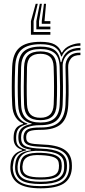

<svg xmlns="http://www.w3.org/2000/svg" viewBox="-20 -829 448 1017"><path d="M195.2 168.5Q117.5 168.5 78.6 144.1Q39.8 119.8 35.2 68.2Q34.8 61.2 35 54Q35.2 46.8 36.2 39.2Q41.5 -17.5 96.8 -32.5V-36Q56.2 -47.8 52.5 -87.2Q52 -92.2 52.1 -98.5Q52.2 -104.8 52.5 -110Q54 -133.8 64.8 -149.1Q75.5 -164.5 102.2 -172V-175.5Q79 -183.5 62.9 -208Q46.8 -232.5 44.8 -272Q42.2 -319.8 42.4 -369.5Q42.5 -419.2 44.5 -474.8Q47.5 -545.8 83.2 -576.6Q119 -607.5 194.2 -607.5Q244.5 -607.5 270.1 -593.2Q295.8 -579 305.5 -550.8H308.8Q322.8 -576.5 352.5 -588.5Q382.2 -600.5 406 -600V-587Q365.8 -587.2 340.9 -571.1Q316 -555 307.5 -530.2H303.8Q295.5 -563 270.5 -578.9Q245.5 -594.8 194.2 -594.8Q127.8 -594.8 95.4 -567.1Q63 -539.5 60.5 -475.2Q58.2 -418 58.1 -371Q58 -324 60.5 -273.5Q62.8 -229.8 80 -206Q97.2 -182.2 125 -175V-171.5Q93.5 -164 80.5 -149.8Q67.5 -135.5 66 -110Q65 -99 66 -87Q67.5 -66 78.6 -55Q89.8 -44 118.5 -36V-32.5Q84 -25 68.6 -8.4Q53.2 8.2 49.8 39.2Q48.5 47.2 47.9 53Q47.2 58.8 48.2 68Q52.8 113.8 86.6 135.4Q120.5 157 195.2 157Q271.8 157 306.9 135Q342 113 346.5 64Q348 49 346 33Q341.2 -9.8 306.6 -29.4Q272 -49 197.8 -51.5Q149.2 -53.2 129.4 -61.2Q109.5 -69.2 106 -87Q103.2 -99.8 104.8 -110.2Q108.5 -135.5 128.4 -144.8Q148.2 -154 194.5 -153.8Q264.5 -153.2 294.1 -183.8Q323.8 -214.2 326.8 -273.8Q328.5 -310 328.8 -339.1Q329 -368.2 328.4 -399.6Q327.8 -431 326.8 -474.2Q325.8 -508.2 346.1 -529.6Q366.5 -551 406 -550V-537.2Q371.5 -537.8 355.9 -519Q340.2 -500.2 341 -471.5Q342.2 -418.5 343.2 -373.9Q344.2 -329.2 341.5 -273.2Q338 -202.5 303.2 -171.9Q268.5 -141.2 194.2 -141.2Q155.2 -141.2 138.1 -134.8Q121 -128.2 119 -108Q118.8 -106.8 118.8 -100.5Q118.8 -94.2 119.5 -91.2Q122.2 -76 139.2 -70.8Q156.2 -65.5 198 -64Q279 -61.8 317.6 -38.6Q356.2 -15.5 360.2 33.5Q361.5 49 360.5 64Q356.2 118.2 317.1 143.4Q278 168.5 195.2 168.5ZM195.2 145.8Q126.5 145.8 95.4 127.6Q64.2 109.5 60.2 68Q59.5 60 59.9 53.6Q60.2 47.2 61.2 39Q64.5 6.5 83.4 -10.4Q102.2 -27.2 143.5 -32.8V-36.2Q111.2 -40.5 96 -52.2Q80.8 -64 78 -87Q77.2 -93 77.2 -98.9Q77.2 -104.8 77.5 -110.2Q80.2 -161.5 147.5 -172V-175Q115 -181.8 96.6 -205.4Q78.2 -229 76 -274.5Q73.8 -318.5 73.9 -368.1Q74 -417.8 76 -474.2Q78.2 -532.8 107.2 -557.5Q136.2 -582.2 194.2 -582.2Q246 -582.2 270.8 -562.9Q295.5 -543.5 301.2 -499.8H304.8Q313.8 -536.8 337.9 -555.9Q362 -575 406 -575.5V-562.5Q360.5 -563.2 335.5 -538.4Q310.5 -513.5 312 -475.5Q313.5 -421.5 313.6 -371.2Q313.8 -321 311.8 -275Q308.8 -217.5 280.6 -191.6Q252.5 -165.8 194 -166Q151 -166.2 123.4 -154.4Q95.8 -142.5 92.5 -112.5Q90.8 -99.2 92.5 -87.5Q96 -61.2 121.6 -52.4Q147.2 -43.5 197.5 -41.8Q262.8 -39.8 296.1 -22.4Q329.5 -5 333.8 32.8Q334.5 40 334.8 47.9Q335 55.8 334.2 64Q330.5 109.2 295.9 127.5Q261.2 145.8 195.2 145.8ZM194.2 -180Q243.8 -180 268.8 -202.2Q293.8 -224.5 296.2 -274.8Q298.5 -324.2 298.1 -371.5Q297.8 -418.8 295.8 -475.2Q294 -526.8 268.6 -548Q243.2 -569.2 194.2 -569.2Q140.2 -569.2 116.8 -545.6Q93.2 -522 91.8 -473.8Q90.2 -416.5 90.1 -371.4Q90 -326.2 91.8 -273Q93.8 -224.5 119 -202.2Q144.2 -180 194.2 -180ZM194.2 -192.5Q150.2 -192.5 129.6 -212.8Q109 -233 107.5 -275.2Q105.8 -322.8 105.9 -370.5Q106 -418.2 107.5 -473Q108.8 -518 129.9 -537.4Q151 -556.8 194.2 -556.8Q236.5 -556.8 257.5 -537.5Q278.5 -518.2 280 -475.2Q282 -417.8 282.2 -370.6Q282.5 -323.5 280.2 -275.8Q278.2 -232 257.1 -212.2Q236 -192.5 194.2 -192.5ZM194.2 -205.2Q227.2 -205.2 245 -222Q262.8 -238.8 264.5 -276.8Q268.2 -362.2 264.2 -474.8Q262.8 -512.8 244.6 -528.4Q226.5 -544 194.2 -544Q160.2 -544 142.2 -527.8Q124.2 -511.5 123 -472.5Q121.8 -421.5 121.5 -373.4Q121.2 -325.2 123 -275.8Q124.8 -238.8 142.1 -222Q159.5 -205.2 194.2 -205.2ZM195.2 133.8Q262.5 133.8 290 115.8Q317.5 97.8 319.5 65.5Q320.2 55.2 320.1 48.6Q320 42 319 33Q316 4.2 288.8 -11.2Q261.5 -26.8 197.2 -29.8Q136.8 -32.8 108.5 -16.2Q80.2 0.2 74.5 39.8Q73.5 46.8 73 53.4Q72.5 60 73.5 69Q77.2 103.8 106.2 118.8Q135.2 133.8 195.2 133.8ZM195.2 122.5Q139.8 122.5 114.4 109.8Q89 97 86 68.2Q84.5 57.2 87.2 39Q92 2.8 118.8 -9.2Q145.5 -21.2 199 -19.5Q251.8 -17.5 277.2 -5.1Q302.8 7.2 306 33.2Q307.2 44 307.2 50.4Q307.2 56.8 306.2 64.2Q303.2 95.5 277.4 109Q251.5 122.5 195.2 122.5ZM195.2 110.5Q243.2 110.5 265.9 100Q288.5 89.5 291.5 64Q293.8 47.5 291 33.2Q288.5 13.8 267.1 4.5Q245.8 -4.8 197.5 -7.2Q148.8 -10 126.5 1.9Q104.2 13.8 100.8 39Q97.2 53.2 99.8 68.2Q102.5 90 124.5 100.2Q146.5 110.5 195.2 110.5ZM180 -808.8 158 -717V-659.5H246.8V-645H143.8V-717L169 -808.8ZM223.8 -808.8 215.8 -717H246.8V-702.8H201.2V-717L212.8 -808.8ZM201.8 -808.8 186.8 -717V-688.2H246.8V-673.8H172.5V-717L190.8 -808.8Z"/></svg>

Font: Big Shoulders Inline Text
Style: Regular
Weight: 400
Designer: Patric King
Foundry: XO Type Co
Version: Version 1.000